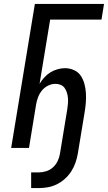

<svg xmlns="http://www.w3.org/2000/svg" viewBox="-20 -755 551 980"><path d="M139 205V125H177Q196 125 215.5 119Q235 113 250 99.5Q265 86 274 67.5Q283 49 286 30L323 -195Q325 -209 326.5 -223.5Q328 -238 327 -252.5Q326 -267 322 -280.5Q318 -294 310.5 -305Q303 -316 290.5 -321.5Q278 -327 263 -327Q244 -327 225.5 -318Q207 -309 194 -293Q181 -277 174 -258Q167 -239 164 -220L128 0H37L158 -735H511L498 -655H236L182 -327Q192 -344 206 -359.5Q220 -375 237 -385.5Q254 -396 273.5 -401.5Q293 -407 311 -407Q336 -407 358 -397Q380 -387 392.5 -368Q405 -349 411 -326.5Q417 -304 418.5 -280Q420 -256 418 -231Q416 -206 412 -182L377 30Q373 53 365 76Q357 99 343.5 120Q330 141 311 158Q292 175 269.5 186Q247 197 223.5 201Q200 205 177 205Z"/></svg>

Font: Iosevka Curly Medium
Style: Italic
Weight: 500
Italic angle: -9°
Monospace: yes
Designer: Belleve Invis
Foundry: Belleve Invis
Version: Version 22.1.2; ttfautohint (v1.8.4)